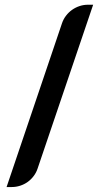

<svg xmlns="http://www.w3.org/2000/svg" viewBox="-20 -732 414 797"><path d="M136.2 -32.7Q130.4 -15.1 119.6 -1Q108.9 13.2 95 23.2Q81.1 33.2 64 38.8Q46.9 44.4 28.8 44.4H7.3L237.3 -635.3Q243.2 -652.8 254.2 -667Q265.1 -681.2 279.3 -691.2Q293.5 -701.2 310.3 -706.8Q327.1 -712.4 345.7 -712.4H366.7Z"/></svg>

Font: Millunium
Style: Bold
Weight: 700
Designer: kolcsarzsolt
Foundry: Kolcsar Szilard Zsolt
Version: Version 2.000980; 2016